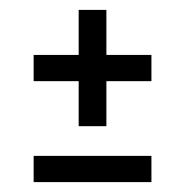

<svg xmlns="http://www.w3.org/2000/svg" viewBox="-20 -544 374 388"><path d="M139 -289V-524H195V-289ZM48 -380V-433H286V-380ZM48 -176V-229H286V-176Z"/></svg>

Font: Bricolage Grotesque 24pt Condensed ExtraLight
Style: Regular
Weight: 250
Width: 3
Designer: Mathieu Triay
Foundry: Atelier Triay
Version: Version 1.001;gftools[0.9.33.dev8+g029e19f]